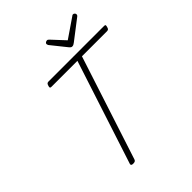

<svg xmlns="http://www.w3.org/2000/svg" viewBox="-335 -1445 1646 1646"><g transform="rotate(-45 488.5 -621.5)"><path d="M304 14Q277 14 282 -5L589 -948H274Q262 -948 259.5 -954Q257 -960 262 -974Q266 -988 272 -993Q278 -998 289 -998H962Q975 -998 976.5 -992Q978 -986 974 -973Q971 -959 965 -953.5Q959 -948 947 -948H644L337 -5Q334 5 326.5 9.5Q319 14 304 14ZM844 -1257Q853 -1257 859.5 -1250Q866 -1243 866 -1236Q866 -1230 864 -1226Q862 -1222 857 -1218L676 -1079Q667 -1072 660 -1069Q653 -1066 645 -1066Q638 -1066 632.5 -1069.5Q627 -1073 621 -1080L508 -1221Q506 -1226 504.5 -1230Q503 -1234 503 -1237Q503 -1246 511.5 -1251.5Q520 -1257 528 -1257Q534 -1257 538 -1254.5Q542 -1252 547 -1247L655 -1131L823 -1246Q831 -1252 835 -1254.5Q839 -1257 844 -1257Z"/></g></svg>

Font: Playwrite US Trad ExtraLight
Style: Regular
Weight: 250
Designer: Veronika Burian, José Scaglione
Foundry: TypeTogether
Version: Version 1.003